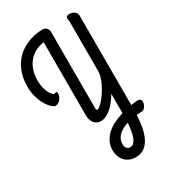

<svg xmlns="http://www.w3.org/2000/svg" viewBox="-248 -816 1134 1286"><g transform="rotate(-30 319.0 -173.0)"><path d="M559.1 4.9V35.2Q573.2 32.7 586.7 31.7Q600.1 30.8 611.8 29.8Q623.5 29.3 629.6 34.7Q635.7 40 637.2 48.8Q638.7 57.6 636.2 67.9Q633.8 78.1 628.4 87.2Q623 96.2 615.5 102.5Q607.9 108.9 599.1 108.9Q587.9 108.9 577.9 109.4Q567.9 109.9 558.1 110.8Q555.7 154.3 548.6 197.5Q541.5 240.7 525.4 275.6Q509.3 310.5 481.9 332.3Q454.6 354 411.1 354Q385.3 354 364.5 345Q343.8 335.9 329.1 320.1Q314.5 304.2 306.6 282.7Q298.8 261.2 298.8 235.8Q298.8 197.8 314.5 168.5Q330.1 139.2 355.5 116.7Q380.9 94.2 413.6 78.9Q446.3 63.5 481 53.2V42V-96.2Q465.3 -70.3 447.8 -47.6Q430.2 -24.9 410.9 -8.1Q391.6 8.8 371.1 18.3Q350.6 27.8 329.1 27.8Q318.4 27.8 306.4 23.4Q294.4 19 284.4 9Q274.4 -1 267.8 -17.6Q261.2 -34.2 261.2 -59.1V-622.1Q227.5 -617.7 197.5 -603Q167.5 -588.4 145.3 -563Q123 -537.6 110.1 -501.5Q97.2 -465.3 97.2 -418Q97.2 -387.7 103.5 -363.5Q109.9 -339.4 118.7 -322.5Q127.4 -305.7 136.2 -296.4Q145 -287.1 149.9 -287.1Q154.3 -287.1 158.2 -289.1Q162.1 -291 166 -291Q173.8 -291 173.8 -278.8Q173.8 -263.2 166.7 -248.8Q159.7 -234.4 148.9 -225.3Q138.2 -216.3 125.5 -213.9Q112.8 -211.4 102.1 -219.2Q88.9 -228 74 -246.1Q59.1 -264.2 46.6 -289.8Q34.2 -315.4 26.1 -347.7Q18.1 -379.9 18.1 -418Q18.1 -470.7 30.8 -512.5Q43.5 -554.2 64.7 -585.4Q85.9 -616.7 114.3 -638.7Q142.6 -660.6 173.8 -674.3Q205.1 -688 237.3 -694.1Q269.5 -700.2 298.8 -700.2Q306.6 -700.2 314 -697Q321.3 -693.8 326.7 -688.2Q332 -682.6 335.4 -674.8Q338.9 -667 338.9 -658.2V-64.9Q338.9 -55.2 342 -53Q345.2 -50.8 348.1 -50.8Q355.5 -50.8 368.2 -61.3Q380.9 -71.8 395.8 -89.1Q410.6 -106.4 425.8 -129.2Q440.9 -151.9 453.1 -176.3Q465.3 -200.7 473.1 -225.1Q481 -249.5 481 -271V-650.9Q481 -665 479 -671.4Q477.1 -677.7 477.1 -683.1Q477.1 -690.4 484.6 -695.3Q492.2 -700.2 502.9 -700.2Q527.8 -700.2 543.5 -687.3Q559.1 -674.3 559.1 -655.8ZM413.1 276.9Q429.7 276.9 441.4 264.6Q453.1 252.4 460.9 231.7Q468.8 210.9 472.9 183.8Q477.1 156.7 479 127Q429.2 142.1 403.1 169.2Q377 196.3 377 233.9Q377 256.8 387.5 266.8Q397.9 276.9 413.1 276.9Z"/></g></svg>

Font: Grand Hotel
Style: Regular
Weight: 400
Designer: Brian J. Bonislawsky & Jim Lyles for Astigmatic (AOETI)
Foundry: Astigmatic (AOETI)
Version: Version 001.000